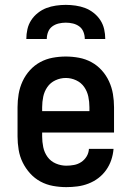

<svg xmlns="http://www.w3.org/2000/svg" viewBox="-20 -760 540 788"><path d="M252 8Q225 8 197.5 3Q170 -2 146 -15Q122 -28 103.5 -48.5Q85 -69 73 -93.5Q61 -118 56.5 -145.5Q52 -173 52 -200V-320Q52 -347 56.5 -374Q61 -401 72.5 -426Q84 -451 102.5 -471.5Q121 -492 145 -505Q169 -518 196 -523Q223 -528 250 -528Q277 -528 304 -523Q331 -518 355 -505Q379 -492 397.5 -471.5Q416 -451 427.5 -426Q439 -401 443.5 -374Q448 -347 448 -320V-216H153V-200Q153 -178 157.5 -156Q162 -134 175 -116Q188 -98 209 -89Q230 -80 252 -80Q268 -80 284 -83Q300 -86 313.5 -95Q327 -104 335.5 -118Q344 -132 345 -149H446Q444 -125 436.5 -103Q429 -81 415.5 -62Q402 -43 383.5 -29Q365 -15 343 -6.5Q321 2 298 5Q275 8 252 8ZM347 -304V-320Q347 -342 342.5 -363.5Q338 -385 325.5 -403Q313 -421 292.5 -430.5Q272 -440 250 -440Q228 -440 207.5 -430.5Q187 -421 174.5 -403Q162 -385 157.5 -363.5Q153 -342 153 -320V-304ZM88 -600Q88 -620 92.5 -640Q97 -660 108 -677Q119 -694 135.5 -707Q152 -720 170.5 -727Q189 -734 209.5 -737Q230 -740 250 -740Q270 -740 290.5 -737Q311 -734 329.5 -727Q348 -720 364.5 -707Q381 -694 392 -677Q403 -660 407.5 -640Q412 -620 412 -600H328Q328 -615 322.5 -629Q317 -643 305.5 -651.5Q294 -660 279.5 -663.5Q265 -667 250 -667Q235 -667 220.5 -663.5Q206 -660 194.5 -651.5Q183 -643 177.5 -629Q172 -615 172 -600Z"/></svg>

Font: Iosevka SS04 Semibold
Style: Regular
Weight: 600
Monospace: yes
Designer: Belleve Invis
Foundry: Belleve Invis
Version: Version 19.0.0; ttfautohint (v1.8.4)